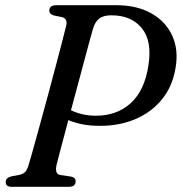

<svg xmlns="http://www.w3.org/2000/svg" viewBox="-20 -720 701 740"><path d="M657 -460.5Q646 -389.5 605.8 -339Q565.5 -288.5 503.8 -261.8Q442 -235 367 -235Q326.5 -235 297.8 -240.8Q269 -246.5 243.5 -257Q227 -196 214.5 -148.5Q202 -101 198 -84.5Q190 -49.5 212 -45.5L253.5 -39.5Q271.5 -36 271.5 -21.5Q271.5 0 245.5 0H24Q2 0 2 -18.5Q2 -35 24.5 -40.5L52 -45.5Q67.5 -48.5 75.8 -56.2Q84 -64 89.5 -81.5Q94.5 -97 106 -138.5Q117.5 -180 133 -236.2Q148.5 -292.5 165 -353.5Q181.5 -414.5 196.2 -470.5Q211 -526.5 221.5 -567.2Q232 -608 235.5 -622.5Q240.5 -648.5 219 -654L187 -660.5Q170 -666 170 -679Q170 -700 198 -700H427.5Q507 -700 562.5 -669Q618 -638 643.2 -583.8Q668.5 -529.5 657 -460.5ZM338.5 -609.5Q336.5 -603 328.2 -573Q320 -543 308 -498Q296 -453 281.8 -400.2Q267.5 -347.5 253.5 -295Q298 -274 349 -274Q431 -274 484.2 -322.8Q537.5 -371.5 552 -468Q567 -562 526.5 -611.5Q486 -661 409.5 -661Q379 -661 362.8 -648.8Q346.5 -636.5 338.5 -609.5Z"/></svg>

Font: Fraunces 72pt Soft
Style: Italic
Weight: 400
Italic angle: -16°
Version: Version 1.000;[b76b70a41]